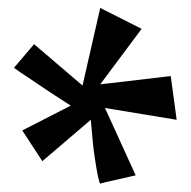

<svg xmlns="http://www.w3.org/2000/svg" viewBox="-20 -757 474 476"><path d="M14.6 -588.9 64.5 -647.5 184.6 -544.9 228.5 -737.3 331.1 -685.5 228.5 -547.9 403.3 -568.4 418 -460 240.2 -489.3 316.4 -322.3Q286.1 -315.4 269 -311.5Q252 -307.6 243.2 -305.7Q232.4 -302.7 228.5 -301.8Q226.6 -302.7 222.7 -320.3Q219.7 -335 214.8 -366.7Q210 -398.4 205.1 -460L85 -357.4L35.2 -433.6L155.3 -495.1Q100.6 -530.3 72.8 -549.3Q44.9 -568.4 31.2 -577.1Q15.6 -587.9 14.6 -588.9Z"/></svg>

Font: Irish Growler
Style: Regular
Weight: 400
Designer: Squid
Foundry: Font Diner, Inc DBA Sideshow
Version: Version 1.000